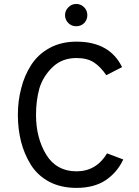

<svg xmlns="http://www.w3.org/2000/svg" viewBox="-20 -918 687 950"><path d="M357.4 -788.1Q334 -788.1 318.4 -803.7Q301.8 -820.3 301.8 -842.8Q301.8 -866.2 318.4 -881.8Q334 -898.4 357.4 -898.4Q379.9 -898.4 396.5 -881.8Q412.1 -866.2 412.1 -842.8Q412.1 -820.3 396.5 -803.7Q379.9 -788.1 357.4 -788.1ZM358.4 11.7Q282.2 11.7 223.6 -18.6Q166 -49.8 132.8 -102.5Q99.6 -156.2 84 -217.8Q68.4 -280.3 68.4 -349.6Q68.4 -418.9 85 -481.4Q100.6 -543.9 133.8 -595.7Q168 -649.4 225.6 -680.7Q283.2 -711.9 358.4 -711.9Q522.5 -711.9 584 -585.9Q557.6 -572.3 505.9 -545.9Q477.5 -587.9 444.3 -609.4Q411.1 -630.9 358.4 -630.9Q287.1 -630.9 240.2 -585.9Q193.4 -541 174.8 -480.5Q158.2 -419.9 158.2 -349.6Q158.2 -235.4 209 -152.3Q259.8 -70.3 358.4 -70.3Q456.1 -70.3 509.8 -159.2Q537.1 -149.4 589.8 -128.9Q560.5 -65.4 502.9 -26.4Q445.3 11.7 358.4 11.7Z"/></svg>

Font: Overpass
Style: Regular
Weight: 400
Designer: Delve Withrington, Thomas Jockin
Version: Version 3.000;DELV;Overpass; ttfautohint (v1.5)